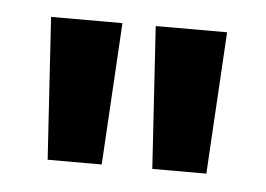

<svg xmlns="http://www.w3.org/2000/svg" viewBox="-30 -832 383 276"><g transform="rotate(5 161.5 -694.5)"><path d="M137 -797 125 -592H47L34 -797ZM288 -797 276 -592H198L185 -797Z"/></g></svg>

Font: Poppins-tnum Medium
Style: Regular
Weight: 500
Designer: Ninad Kale (Devanagari), Jonny Pinhorn (Latin)
Foundry: Indian Type Foundry
Version: Version 4.004